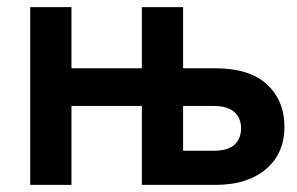

<svg xmlns="http://www.w3.org/2000/svg" viewBox="-20 -520 835 540"><path d="M65 -500H181V-328H379V-500H495V-328H585Q682 -328 731 -282.5Q780 -237 780 -163Q780 -127 767.5 -97.5Q755 -68 730 -46Q705 -24 669 -12Q633 0 585 0H379V-222H181V0H65ZM580 -96Q621 -96 639.5 -113Q658 -130 658 -159Q658 -188 639 -205Q620 -222 580 -222H495V-96Z"/></svg>

Font: PT Root UI Bold
Style: Regular
Weight: 700
Designer: Vitaly Kuzmin
Foundry: ParaType Ltd.
Version: Version 2.000G